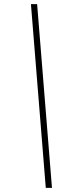

<svg xmlns="http://www.w3.org/2000/svg" viewBox="-20 -760 359 931"><path d="M232 151H202L130 -740H160Z"/></svg>

Font: IBM Plex Sans ExtraLight
Style: Italic
Weight: 250
Italic angle: -11.31°
Designer: Mike Abbink, Paul van der Laan, Pieter van Rosmalen
Foundry: Bold Monday
Version: Version 3.201